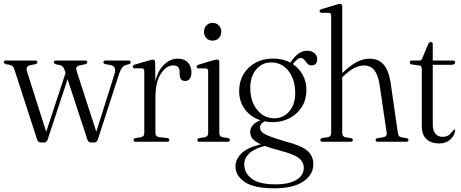

<svg xmlns="http://www.w3.org/2000/svg" viewBox="-29 -750 2440 1016"><path d="M205 4H186Q173 4 167 -12.5L48 -380Q43 -395 37.2 -400Q31.5 -405 22 -407L1 -410.5Q-9 -414 -9 -420.5Q-9 -429.5 2 -429.5H158.5Q169 -429.5 169 -421Q169 -413.5 159 -410.5L135 -406Q117.5 -402.5 113.5 -393.8Q109.5 -385 115 -368.5L215.5 -52.5L318 -364L312 -381Q305.5 -401.5 288.5 -405.5L266.5 -410Q255.5 -413.5 255.5 -420.5Q255.5 -429.5 267.5 -429.5H421.5Q433 -429.5 433 -420.5Q433 -413.5 421.5 -410L394.5 -404.5Q378.5 -400.5 375.5 -393.5Q372.5 -386.5 376.5 -374.5L480.5 -53L576.5 -357Q590 -399 555 -406L529 -410.5Q518 -413.5 518 -420.5Q518 -429.5 530 -429.5H651.5Q663 -429.5 663 -420.5Q663 -414 652.5 -410L637 -406Q625.5 -402.5 616.8 -391.2Q608 -380 600.5 -356.5L488.5 -11.5Q483.5 4 470.5 4H451.5Q439 4 433 -12.5L328.5 -331L223 -11Q217.5 4 205 4Z M792 -420.5 793 -320Q808 -379.5 840.8 -409.5Q873.5 -439.5 911 -439.5Q946 -439.5 965 -419.8Q984 -400 984 -366Q984 -344 974.8 -332.8Q965.5 -321.5 951.5 -321.5Q922 -321.5 921.5 -356V-369Q921.5 -404 887.5 -404Q852 -404 822.8 -360.8Q793.5 -317.5 793.5 -234.5V-46Q793.5 -27 812.5 -24.5L856 -19.5Q867 -18 867 -9Q867 0 855.5 0H689Q677.5 0 677.5 -9Q677.5 -16.5 688 -19.5L717 -24Q734.5 -27.5 734.5 -45V-373Q734.5 -387 723 -388.5H682.5Q673.5 -390 673.5 -397.5Q673.5 -404.5 684.5 -408.5L761.5 -430.5Q775 -434.5 780.5 -434.5Q791.5 -434.5 792 -420.5Z M1096 -535Q1076 -535 1063.2 -548.2Q1050.5 -561.5 1050.5 -582Q1050.5 -602.5 1063.5 -615.8Q1076.5 -629 1096 -629Q1116 -629 1129 -615.5Q1142 -602 1142 -582Q1142 -561.5 1129 -548.2Q1116 -535 1096 -535ZM1131.5 -421.5V-45.5Q1131.5 -27.5 1149 -24L1177.5 -19.5Q1187.5 -17 1187.5 -9Q1187.5 0 1176.5 0H1026.5Q1015.5 0 1015.5 -9Q1015.5 -16 1025 -19L1055 -24Q1072.5 -27.5 1072.5 -45.5V-373Q1072.5 -386.5 1061 -388H1021Q1011.5 -389.5 1011.5 -397Q1011.5 -404 1022.5 -408L1099 -431Q1112.5 -435 1119 -435Q1131.5 -435 1131.5 -421.5Z M1483 -1Q1564 19.5 1596.5 46.8Q1629 74 1629 120Q1629 174.5 1575.8 210.5Q1522.5 246.5 1422.5 246.5Q1315.5 246.5 1266.2 213Q1217 179.5 1217 131Q1217 93 1248.5 62Q1280 31 1351.5 13.5Q1318.5 -1.5 1306.8 -17Q1295 -32.5 1295 -50.5Q1295 -70 1307.8 -86.2Q1320.5 -102.5 1349.5 -113.5Q1298 -130 1267.2 -171.2Q1236.5 -212.5 1236.5 -268Q1236.5 -318 1259.2 -356.8Q1282 -395.5 1322.8 -417.8Q1363.5 -440 1417.5 -440Q1467 -440 1507 -419L1509.5 -422Q1529 -450 1550 -465.8Q1571 -481.5 1596.5 -481.5Q1619.5 -481.5 1634.5 -469Q1649.5 -456.5 1649.5 -437.5Q1649.5 -404 1619 -404Q1605.5 -404 1597.2 -413.8Q1589 -423.5 1581.2 -433.2Q1573.5 -443 1563 -443Q1553 -443 1543 -434.8Q1533 -426.5 1520.5 -411Q1554 -389 1573.2 -353.2Q1592.5 -317.5 1592.5 -273.5Q1592.5 -223.5 1568.8 -185.2Q1545 -147 1504.2 -125.2Q1463.5 -103.5 1413 -103.5Q1391 -103.5 1371 -108Q1347 -94 1347 -75.5Q1347 -62.5 1356.8 -52Q1366.5 -41.5 1395.5 -29.8Q1424.5 -18 1483 -1ZM1403.5 -419.5Q1355 -419 1324 -379Q1293 -339 1295.5 -277Q1297.5 -209 1334 -166.2Q1370.5 -123.5 1424 -124Q1474 -125 1504.8 -164.5Q1535.5 -204 1533 -266.5Q1530.5 -335.5 1495 -378Q1459.5 -420.5 1403.5 -419.5ZM1263.5 120Q1263.5 164.5 1302.2 195Q1341 225.5 1429.5 225.5Q1501.5 225.5 1540 201.5Q1578.5 177.5 1578.5 138.5Q1578.5 106.5 1551.2 85.8Q1524 65 1448 45.5Q1402 33.5 1372 22Q1314.5 37.5 1289 62.8Q1263.5 88 1263.5 120Z M1782 -716V-363L1782.5 -363.5Q1826 -405 1859.8 -422.2Q1893.5 -439.5 1926 -439.5Q1975.5 -439.5 2002 -407.2Q2028.5 -375 2038 -312.5L2076 -48.5Q2077.5 -37.5 2081.8 -31.2Q2086 -25 2097 -23L2122.5 -19Q2132.5 -16 2132.5 -9Q2132.5 0 2121 0H1969.5Q1958.5 0 1958.5 -9Q1958.5 -16 1968 -19L1998 -23.5Q2020 -27.5 2017 -48L1980 -299.5Q1972 -352.5 1952.5 -378Q1933 -403.5 1896 -403.5Q1873 -403.5 1847.8 -391.2Q1822.5 -379 1791.5 -350L1782 -341.5V-45.5Q1782 -27 1799.5 -23.5L1828.5 -19Q1838 -16.5 1838 -9Q1838 0 1827 0H1677.5Q1666 0 1666 -9Q1666 -16.5 1677.5 -20L1706 -24Q1723.5 -27 1723.5 -45.5V-667Q1723.5 -681 1712 -682L1671.5 -682.5Q1662 -683.5 1662 -691Q1662 -698.5 1673.5 -702L1750 -725Q1763.5 -729.5 1770 -729.5Q1782 -729.5 1782 -716Z M2189.5 -403.5 2150 -409Q2139.5 -411 2139.5 -420.5Q2139.5 -429.5 2149.5 -429.5H2190Q2201.5 -429.5 2206 -443L2236.5 -516Q2242 -527.5 2251 -527.5Q2261 -527.5 2261 -515.5V-429.5H2366.5Q2379.5 -429.5 2379.5 -420.5Q2379.5 -407 2357 -407H2261V-91Q2261 -59 2275 -42.5Q2289 -26 2313 -26Q2338.5 -26 2351.2 -39.5Q2364 -53 2373 -64Q2380 -66.5 2379.5 -55Q2373 -27.5 2351 -9.2Q2329 9 2295 9Q2252.5 9 2227.8 -13.8Q2203 -36.5 2203 -83.5V-384Q2203 -392.5 2200.5 -397.2Q2198 -402 2189.5 -403.5Z"/></svg>

Font: Fraunces 144pt S050 Light
Style: Regular
Weight: 300
Version: Version 1.000; ttfautohint (v1.8.3)